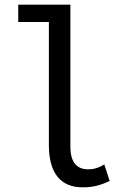

<svg xmlns="http://www.w3.org/2000/svg" viewBox="-20 -788 540 821"><path d="M333 13C380 13 409 4 449 -14L426 -85C400 -69 379 -64 357 -64C310 -64 281 -92 281 -161V-768H58V-694H189V-168C189 -48 239 13 333 13Z"/></svg>

Font: Noto Sans Mono CJK JP Regular
Style: Regular
Weight: 400
Designer: Ryoko NISHIZUKA (kana & ideographs); Paul D. Hunt (Latin, Greek & Cyrillic); Wenlong ZHANG (bopomofo); Sandoll Communica
Foundry: Adobe Systems Incorporated
Version: Version 1.004;PS 1.004;hotconv 1.0.82;makeotf.lib2.5.63406